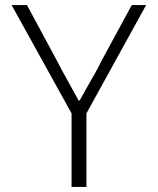

<svg xmlns="http://www.w3.org/2000/svg" viewBox="-20 -742 626 762"><path d="M264 -292 26 -722H87L207 -499Q224 -467 227 -461L292 -343H296L324 -393Q366 -465 382 -499L503 -722H560L323 -292V0H264Z"/></svg>

Font: Nebula Sans Light
Style: Regular
Weight: 300
Designer: Paul D. Hunt for Adobe (as Source Sans)
Foundry: Nebula Entertainment & Broadcasting LLC
Version: Version 1.010